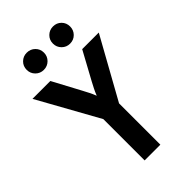

<svg xmlns="http://www.w3.org/2000/svg" viewBox="-244 -895 977 977"><g transform="rotate(-45 245.0 -406.0)"><path d="M188.2 0V-297.2L6.2 -625H134.7L215.3 -474.3Q223.6 -458.3 231.9 -442.4Q240.3 -426.4 248.6 -404.9Q256.9 -426.4 265.3 -442.4Q273.6 -458.3 281.9 -474.3L363.9 -625H483.3L301.4 -297.2V0ZM340.3 -688.2Q314.6 -688.2 296.5 -706.2Q278.5 -724.3 278.5 -750Q278.5 -776.4 296.5 -794.1Q314.6 -811.8 340.3 -811.8Q366.7 -811.8 384.4 -794.1Q402.1 -776.4 402.1 -750Q402.1 -724.3 384.4 -706.2Q366.7 -688.2 340.3 -688.2ZM151.4 -688.2Q125.7 -688.2 107.6 -706.2Q89.6 -724.3 89.6 -750Q89.6 -776.4 107.6 -794.1Q125.7 -811.8 151.4 -811.8Q177.8 -811.8 195.8 -794.1Q213.9 -776.4 213.9 -750Q213.9 -724.3 195.8 -706.2Q177.8 -688.2 151.4 -688.2Z"/></g></svg>

Font: Afacad SemiBold
Style: Regular
Weight: 600
Designer: Kristian Moeller
Foundry: Dicotype
Version: Version 1.000